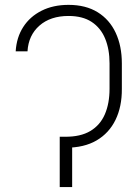

<svg xmlns="http://www.w3.org/2000/svg" viewBox="-20 -757 557 777"><path d="M232.4 -203.6H243.2Q305.7 -203.1 345.5 -226.8Q385.3 -250.5 404.3 -294.4Q423.3 -338.4 423.3 -397.5V-500.5Q423.3 -557.6 405.5 -600.8Q387.7 -644 351.1 -668.2Q314.5 -692.4 257.3 -692.4Q184.1 -692.4 139.6 -653.3Q95.2 -614.3 91.3 -549.3H43.5Q46.9 -605.5 74 -647.7Q101.1 -689.9 148.2 -713.6Q195.3 -737.3 257.3 -737.3Q327.1 -737.3 375.2 -707.5Q423.3 -677.7 448.2 -624.3Q473.1 -570.8 473.1 -500.5V-397.5Q473.6 -325.7 447.5 -272Q421.4 -218.3 370.8 -188.7Q320.3 -159.2 246.1 -159.2H232.4ZM272 -203.6V0H221.7V-203.6Z"/></svg>

Font: Inter ExtraLight
Style: Regular
Weight: 250
Designer: Rasmus Andersson
Foundry: rsms
Version: Version 4.001;git-66647c0bb